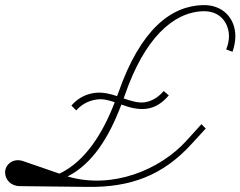

<svg xmlns="http://www.w3.org/2000/svg" viewBox="-22 -730 943 753"><path d="M56 0 323 3C489 5 616 -41 729 -165L785 -226L768 -243L711 -180C604 -61 415 13 243 -38C340 -87 405 -190 454 -320C484 -309 515 -300 549 -303C589 -307 618 -330 640 -356L620 -373C603 -353 578 -334 547 -329C520 -325 492 -334 463 -344L468 -358C544 -578 656 -682 774 -686C845 -688 876 -636 876 -587C876 -571 872 -553 865 -536L890 -527C897 -548 901 -568 901 -588C901 -659 851 -712 774 -710C649 -707 529 -615 442 -366L437 -353C411 -362 382 -369 352 -366C308 -361 278 -339 258 -316L277 -297C293 -315 319 -335 359 -340C382 -343 405 -337 428 -329C383 -212 315 -98 211 -49L69 -98C29 -112 -2 -84 -2 -54C-2 -25 21 0 56 0Z"/></svg>

Font: Louise
Style: Regular
Weight: 400
Designer: Ange Degheest & Luna Delabre & Camille Depalle
Foundry: Velvetyne Type Foundry
Version: Version 1.000;FEAKit 1.0